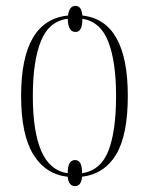

<svg xmlns="http://www.w3.org/2000/svg" viewBox="-20 -594 508 655"><path d="M236 41Q214 41 211 9Q136 1 94 -66.5Q52 -134 52 -267Q52 -525 212 -541Q216 -574 238 -574Q258 -574 261 -541Q416 -524 416 -267Q416 -134 376.5 -67.5Q337 -1 260 9Q257 41 236 41ZM211 -3Q211 -27 217.5 -37.5Q224 -48 236 -48Q248 -48 254 -37.5Q260 -27 260 -3Q324 -13 350 -80Q376 -147 376 -267Q376 -383 349.5 -451.5Q323 -520 261 -530Q261 -506 255 -495.5Q249 -485 238 -485Q225 -485 218.5 -495.5Q212 -506 211 -530Q147 -522 119.5 -453.5Q92 -385 92 -267Q92 -145 121 -78.5Q150 -12 211 -3Z"/></svg>

Font: Noto Serif Display Condensed ExtraLight
Style: Regular
Weight: 200
Width: 3
Designer: Monotype Design Team
Foundry: Monotype Imaging Inc.
Version: Version 2.009